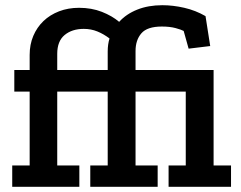

<svg xmlns="http://www.w3.org/2000/svg" viewBox="-20 -718 926 738"><path d="M394 -366H200V-82H285V0H27V-82H94V-366H35V-449H94V-507Q94 -547 108 -580Q122 -613 147 -637Q172 -661 207 -674.5Q242 -688 284 -688Q332 -688 371.5 -672.5Q411 -657 438 -634Q465 -664 507.5 -681Q550 -698 604 -698Q645 -698 688.5 -688Q732 -678 770 -656L788 -541L705 -531L686 -599Q677 -604 655 -610Q633 -616 602 -616Q546 -616 523.5 -590Q501 -564 501 -522V-449H801V-82H868V0H628V-82H694V-366H501V-82H586V0H327V-82H394ZM200 -449H394V-520Q394 -548 401 -570Q379 -587 354.5 -597Q330 -607 302 -607Q257 -607 228.5 -583.5Q200 -560 200 -511Z"/></svg>

Font: Zilla Slab SemiBold
Style: Regular
Weight: 600
Designer: Typotheque.com
Foundry: Typotheque type foundry
Version: Version 1.1; 2017